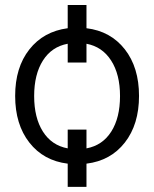

<svg xmlns="http://www.w3.org/2000/svg" viewBox="-20 -640 609 760"><path d="M322.3 -528.3Q418 -516.6 474.1 -444.8Q530.3 -373 530.3 -260.3Q530.3 -147.5 474.1 -75.7Q418 -3.9 322.3 7.8V99.6H248V7.8Q152.3 -3.9 96.2 -75.7Q40 -147.5 40 -260.3Q40 -373 96.2 -444.3Q152.3 -515.6 248 -528.3V-620.1H322.3ZM248 -52.7V-127H322.3V-52.7Q385.7 -64.5 420.4 -119.1Q455.1 -173.8 455.1 -259.8Q455.1 -345.7 419.9 -400.4Q384.8 -455.1 322.3 -466.8V-392.6H248V-466.8Q184.6 -455.1 149.9 -400.4Q115.2 -345.7 115.2 -259.8Q115.2 -173.8 149.9 -119.1Q184.6 -64.5 248 -52.7Z"/></svg>

Font: Mgen+ 1c regular
Style: Regular
Weight: 400
Designer: [Source Han Sans]
Ryoko NISHIZUKA  (kana & ideographs); Paul D. Hunt (Latin, Greek & Cyrillic); Wenlong ZHANG  (bopomofo
Version: Version 1.059.20150602